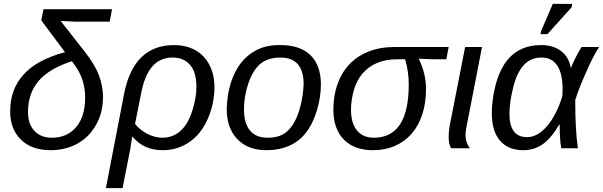

<svg xmlns="http://www.w3.org/2000/svg" viewBox="-20 -773 3144 1001"><path d="M250 -55Q331 -55 377.5 -111Q424 -167 424 -264Q424 -315 408.5 -360Q393 -405 355 -454Q235 -415 180.5 -350Q126 -285 126 -190Q126 -126 159.5 -90.5Q193 -55 250 -55ZM371 -660 296 -664 420 -506Q474 -438 495.5 -381Q517 -324 517 -267Q517 -205 496.5 -154.5Q476 -104 440 -67Q404 -30 354 -10Q304 10 245 10Q145 10 89 -45Q33 -100 33 -193Q33 -307 103 -384.5Q173 -462 319 -501L195 -667L207 -725H564L552 -660Z M888 -538Q936 -538 975 -522.5Q1014 -507 1041 -478.5Q1068 -450 1083 -409.5Q1098 -369 1098 -319Q1098 -232 1063 -153Q1029 -75 967.5 -32.5Q906 10 828 10Q780 10 741.5 -6.5Q703 -23 671 -60H669L660 0L619 208H532L627 -284Q677 -538 888 -538ZM880 -473Q814 -473 773.5 -426Q733 -379 715 -282L684 -127Q696 -112 712.5 -98.5Q729 -85 747.5 -75.5Q766 -66 786 -60.5Q806 -55 825 -55Q881 -55 919 -89Q958 -122 981 -191Q1004 -260 1004 -321Q1004 -396 971 -434.5Q938 -473 880 -473Z M1653 -333Q1653 -301 1648 -267.5Q1643 -234 1633.5 -201.5Q1624 -169 1610 -139Q1596 -109 1578 -85Q1542 -37 1489 -13.5Q1436 10 1369 10Q1273 10 1217.5 -47.5Q1162 -105 1162 -205Q1164 -278 1183 -339.5Q1202 -401 1236.5 -445Q1271 -489 1320.5 -513.5Q1370 -538 1435 -538H1442Q1545 -538 1599 -485Q1653 -432 1653 -333ZM1563 -333Q1563 -473 1442 -473Q1376 -473 1336 -439Q1297 -405 1274 -336Q1252 -270 1252 -203Q1252 -131 1283 -93Q1314 -55 1374 -55Q1424 -55 1454.5 -72Q1485 -89 1508 -125Q1531 -161 1545.5 -216.5Q1560 -272 1563 -333Z M1924 10Q1827 10 1772.5 -45.5Q1718 -101 1718 -201Q1718 -273 1739 -333Q1760 -393 1800.5 -436.5Q1841 -480 1901 -504Q1961 -528 2039 -528H2050H2319L2307 -464H2236L2164 -467V-465Q2201 -388 2201 -309Q2201 -237 2182 -178Q2163 -119 2127.5 -77.5Q2092 -36 2040.5 -13Q1989 10 1924 10ZM1929 -55Q2111 -55 2111 -333Q2111 -401 2092 -464H2051Q1935 -464 1870 -390Q1839 -353 1824.5 -302Q1810 -251 1810 -200Q1810 -131 1841 -93Q1872 -55 1929 -55Z M2407 -68Q2407 -31 2429 0H2332Q2319 -19 2319 -61Q2319 -74 2320.5 -87.5Q2322 -101 2324 -115L2405 -528H2493L2412 -111Q2410 -100 2408.5 -89.5Q2407 -79 2407 -68Z M2801 -538Q2864 -538 2905 -507Q2946 -476 2956 -419H2957Q2963 -437 2979 -469Q2995 -501 3012 -528H3104Q3090 -508 3073 -475.5Q3056 -443 3036 -397Q2996 -308 2979 -251Q2979 -171 2982.5 -108.5Q2986 -46 2993 0H2906Q2898 -46 2898 -116V-124H2896Q2852 -50 2808 -20Q2764 10 2708 10Q2630 10 2587 -39.5Q2544 -89 2544 -183Q2544 -245 2561 -319Q2578 -390 2611 -441Q2677 -538 2801 -538ZM2803 -473Q2747 -473 2711 -434Q2675 -395 2656 -319Q2636 -241 2636 -179Q2636 -58 2728 -58Q2782 -58 2831.5 -115Q2881 -172 2912 -272L2913 -309Q2913 -390 2885 -431.5Q2857 -473 2803 -473ZM2798 -595 2801 -611 2862 -753H2963L2960 -735L2834 -595Z"/></svg>

Font: Libra Sans Modern
Style: Italic
Weight: 400
Italic angle: -12°
Foundry: Stefan Peev, Context Ltd
Version: Version 1.000